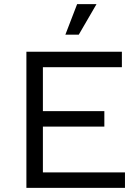

<svg xmlns="http://www.w3.org/2000/svg" viewBox="-20 -911 678 931"><path d="M448 -891 362 -743H297L354 -891ZM188 -75H586V0H108V-660H571V-585H188V-372H486V-297H188Z"/></svg>

Font: Work Sans
Style: Regular
Weight: 400
Designer: Wei Huang
Foundry: Wei Huang
Version: Version 1.032;PS 001.032;hotconv 1.0.70;makeotf.lib2.5.58329